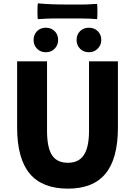

<svg xmlns="http://www.w3.org/2000/svg" viewBox="-20 -1109 803 1143"><path d="M384 14Q233 14 158 -74Q82 -164 82 -350V-744H260V-331Q260 -228 291 -183Q321 -140 384 -140Q447 -140 477 -183Q510 -229 510 -331V-537V-744H682V-350Q682 -163 607 -74Q534 14 384 14ZM253 -798Q221 -798 200.5 -819Q180 -840 180 -871Q180 -903 200.5 -923.5Q221 -944 253 -944Q285 -944 305.5 -923.5Q326 -903 326 -871.5Q326 -840 306 -820Q286 -798 253 -798ZM509 -798Q477 -798 456.5 -819Q436 -840 436 -871Q436 -903 456.5 -923.5Q477 -944 509 -944Q541 -944 562 -923.5Q583 -903 583 -871Q583 -841 562 -820Q542 -798 509 -798ZM206 -995Q203 -998 203 -1041Q203 -1084 206 -1089Q281 -1082 381 -1082H469Q499 -1082 557 -1086Q560 -1083 560 -1040.5Q560 -998 557 -995Q513 -999 469 -999H381H293Q264 -999 206 -995Z"/></svg>

Font: GenSekiGothic TW H
Style: Regular
Weight: 900
Version: Version 1.501;PS 1;hotconv 16.6.51;makeotf.lib2.5.65220